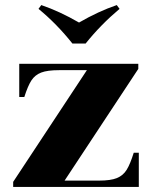

<svg xmlns="http://www.w3.org/2000/svg" viewBox="-20 -738 604 758"><path d="M132 -703 143 -718Q216 -693 292 -649Q368 -693 441 -718L452 -703Q377 -640 318 -566H266Q204 -644 132 -703ZM371 -25Q417 -25 441.5 -35Q466 -45 480 -67.5Q494 -90 508 -135H528V0H32V-20L323 -461H213Q167 -461 142.5 -451.5Q118 -442 104 -420.5Q90 -399 76 -355H56V-486H526V-466L235 -25Z"/></svg>

Font: Chonburi
Style: Regular
Weight: 400
Designer: Thanarat Vachiruckul and Stawix Ruecha
Foundry: Cadson Demak & Katatrad
Version: Version 1.000